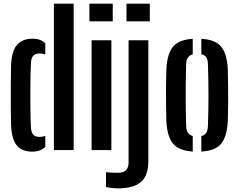

<svg xmlns="http://www.w3.org/2000/svg" viewBox="-20 -820 1306 1049"><path d="M274.5 0V-800H382.5V0ZM40.5 -135.5Q39.5 -180 39 -238.8Q38.5 -297.5 39 -357.2Q39.5 -417 40.5 -464.5Q44 -542 73.2 -575.2Q102.5 -608.5 157 -608.5Q182 -608.5 198.5 -602Q215 -595.5 227.5 -583V-522.5Q213 -528 197.5 -528Q172.5 -528 161.2 -515Q150 -502 149 -473.5Q146.5 -417.5 146 -356Q145.5 -294.5 146 -235.2Q146.5 -176 149 -126.5Q150 -98 161.2 -85Q172.5 -72 197.5 -72Q213 -72 227.5 -77.5V-17.5Q214.5 -5 197.5 1.8Q180.5 8.5 155.5 8.5Q100.5 8.5 72.2 -25Q44 -58.5 40.5 -135.5Z M468.5 -703.5V-800H596V-703.5ZM480.5 0V-600H588.5V0Z M671 -703.5V-800H798.5V-703.5ZM625.5 209Q610.5 209 592.5 207Q574.5 205 559 202.5V121Q571.5 122.5 591 123.2Q610.5 124 625 124Q682.5 124 682.5 67.5V-600H790.5V59.5Q790.5 139 750.5 174Q710.5 209 625.5 209Z M889 -157Q888 -195 887.2 -247Q886.5 -299 887 -351.2Q887.5 -403.5 889 -443.5Q893.5 -526 925 -564.5Q956.5 -603 1033 -608V-523Q998.5 -514.5 997 -469.5Q994.5 -381.5 994.5 -299.8Q994.5 -218 997 -131Q998.5 -85.5 1033 -77V8Q957 3 925.2 -35.5Q893.5 -74 889 -157ZM1080 8V-76.5Q1114.5 -84.5 1116 -131Q1119 -219 1119 -300.2Q1119 -381.5 1116 -469.5Q1115.5 -493.5 1107.2 -506.5Q1099 -519.5 1080 -523.5V-608Q1157.5 -603.5 1188.8 -564.5Q1220 -525.5 1224.5 -443.5Q1225.5 -405 1226.2 -353.2Q1227 -301.5 1226.5 -249.2Q1226 -197 1224.5 -157Q1220 -74.5 1188.8 -35.5Q1157.5 3.5 1080 8Z"/></svg>

Font: Big Shoulders Stencil Display
Style: Bold
Weight: 700
Designer: Patric King
Foundry: XO Type Co
Version: Version 1.000